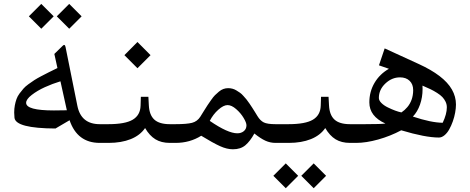

<svg xmlns="http://www.w3.org/2000/svg" viewBox="-20 -742 2442 997"><path d="M339.4 -721.7 403.8 -657.2 339.4 -592.8 274.9 -657.2ZM194.3 -721.7 258.8 -657.2 194.3 -592.8 129.9 -657.2ZM498 -97.2H510.7Q519.5 -97.2 522 -86.9Q524.4 -76.7 524.4 -49.8V-46.4Q524.4 -20.5 522 -10.3Q519.5 0 510.7 0H498Q381.3 0 341.3 -117.7L268.1 -74.7Q61.5 -75.7 55.2 -130.4Q53.7 -144.5 53.7 -157.7Q53.7 -177.7 57.1 -195.3Q60.5 -212.9 65.7 -227.5Q70.8 -242.2 81.5 -256.6Q92.3 -271 101.6 -281.7Q110.8 -292.5 127.9 -304.9Q145 -317.4 158.2 -325.9Q171.4 -334.5 194.6 -346.7Q217.8 -358.9 233.9 -366.9Q250 -375 278.3 -388.7L262.2 -461.9L304.7 -503.4Q316.4 -516.1 320.3 -498L381.8 -192.4Q400.9 -97.2 498 -97.2ZM259.8 -168.5Q300.8 -168.5 327.1 -169.4L293.9 -319.8Q252 -307.1 212.9 -289.3Q173.8 -271.5 144.8 -249Q115.7 -226.6 115.7 -208Q115.7 -168.5 259.8 -168.5Z M504.9 -97.2H542.5Q630.4 -97.2 669.4 -120.6Q708.5 -144 710 -193.4L711.4 -239.3H750.5L752.9 -194.8Q755.4 -145 781.2 -121.1Q807.1 -97.2 861.8 -97.2H872.6Q881.3 -97.2 884.3 -86.4Q887.2 -75.7 887.2 -49.8V-46.4Q887.2 -21 884.3 -10.5Q881.3 0 872.6 0H861.8Q817.4 0 786.9 -18.8Q756.3 -37.6 733.4 -77.1Q707.5 -39.1 658.7 -19.5Q609.9 0 544.4 0H504.9Q490.2 0 486.6 -10Q482.9 -20 482.9 -45.9V-50.8Q482.9 -76.7 486.8 -86.9Q490.7 -97.2 504.9 -97.2ZM693.8 -523.9 761.7 -455.6 693.8 -387.7 626 -455.6Z M867.7 -97.2H890.6Q949.7 -97.2 977.1 -104.2Q1004.4 -111.3 1020 -135.7Q1025.4 -144 1038.1 -164.8Q1050.8 -185.5 1057.4 -195.3Q1064 -205.1 1075.7 -221.9Q1087.4 -238.8 1096.2 -247.6Q1105 -256.3 1116.7 -266.1Q1128.4 -275.9 1140.1 -280Q1151.9 -284.2 1164.6 -284.2Q1175.8 -284.2 1186.5 -281.5Q1197.3 -278.8 1207.5 -272.5Q1217.8 -266.1 1226.1 -260.5Q1234.4 -254.9 1244.4 -243.4Q1254.4 -231.9 1260.3 -225.1Q1266.1 -218.3 1276.1 -203.4Q1286.1 -188.5 1290 -182.4Q1293.9 -176.3 1304.2 -159.9Q1314.5 -143.6 1316.9 -139.2Q1331.1 -115.7 1349.6 -106.4Q1368.2 -97.2 1410.6 -97.2H1420.9Q1429.7 -97.2 1432.6 -86.4Q1435.5 -75.7 1435.5 -49.8V-46.4Q1435.5 -21 1432.6 -10.5Q1429.7 0 1420.9 0H1411.1Q1382.8 0 1357.9 -11.5Q1333 -22.9 1300.8 -48.8Q1279.3 -9.3 1254.4 12Q1229.5 33.2 1189.5 33.2Q1158.2 33.2 1122.3 16.8Q1086.4 0.5 1024.9 -37.1Q965.8 0 892.1 0H867.7Q853 0 849.4 -10Q845.7 -20 845.7 -45.9V-50.8Q845.7 -76.7 849.6 -86.9Q853.5 -97.2 867.7 -97.2ZM1212.4 -49.8Q1232.4 -49.8 1246.1 -61Q1259.8 -72.3 1259.8 -91.3Q1259.8 -105 1245.1 -129.6Q1230.5 -154.3 1206.5 -175.3Q1182.6 -196.3 1161.6 -196.3Q1140.6 -196.3 1113.5 -172.1Q1086.4 -147.9 1069.3 -114.3Q1163.1 -49.8 1212.4 -49.8Z M1608.9 106.4 1673.3 170.9 1608.9 235.4 1544.4 170.9ZM1463.9 106.4 1528.3 170.9 1463.9 235.4 1399.4 170.9ZM1416 -97.2H1478Q1565.9 -97.2 1605 -120.6Q1644 -144 1645.5 -193.4L1647 -239.3H1686L1688.5 -194.8Q1690.9 -145 1716.8 -121.1Q1742.7 -97.2 1797.4 -97.2H1808.1Q1816.9 -97.2 1819.8 -86.4Q1822.8 -75.7 1822.8 -49.8V-46.4Q1822.8 -21 1819.8 -10.5Q1816.9 0 1808.1 0H1797.4Q1752.9 0 1722.4 -18.8Q1691.9 -37.6 1668.9 -77.1Q1643.1 -39.1 1594.2 -19.5Q1545.4 0 1480 0H1416Q1401.4 0 1397.7 -10Q1394 -20 1394 -45.9V-50.8Q1394 -76.7 1397.9 -86.9Q1401.9 -97.2 1416 -97.2Z M1803.2 -97.2H1875Q1961.9 -97.2 1981.4 -100.6Q1897.9 -137.7 1897.9 -210.4Q1897.9 -266.1 1924.8 -311.8Q1951.7 -357.4 1999.5 -384.8L1947.8 -402.8L1977.5 -490.7L2152.3 -410.6Q2218.8 -380.4 2262.2 -347.2Q2305.7 -314 2326.7 -277.1Q2347.7 -240.2 2347.7 -199.2Q2347.7 -180.2 2343.5 -157.2Q2339.4 -134.3 2331.3 -111.6Q2323.2 -88.9 2312.7 -70.1Q2302.2 -51.3 2288.1 -39.6Q2273.9 -27.8 2259.3 -27.8Q2188.5 -27.8 2063.5 -65.4Q2006.8 -35.2 1943.8 -17.6Q1880.9 0 1829.6 0H1803.2Q1788.6 0 1784.9 -10Q1781.2 -20 1781.2 -45.9V-50.8Q1781.2 -76.7 1785.2 -86.9Q1789.1 -97.2 1803.2 -97.2ZM2124 -136.7Q2218.8 -105 2278.8 -104.5Q2300.3 -149.9 2300.3 -184.6Q2300.3 -200.2 2293.7 -213.9Q2287.1 -227.5 2277.1 -238Q2267.1 -248.5 2249.8 -259.5Q2232.4 -270.5 2215.8 -278.6Q2199.2 -286.6 2173.8 -297.4Q2174.3 -288.6 2174.3 -279.8Q2174.3 -236.3 2160.9 -198.7Q2147.5 -161.1 2124 -136.7ZM2064.5 -158.2Q2073.2 -164.1 2080.8 -170.9Q2088.4 -177.7 2095.2 -185.8Q2102.1 -193.8 2107.7 -203.6Q2113.3 -213.4 2117.2 -224.1Q2121.1 -234.9 2123.3 -247.6Q2125.5 -260.3 2125.5 -273.9Q2125.5 -304.7 2106.9 -322.5Q2088.4 -340.3 2057.1 -340.3Q2014.6 -340.3 1981 -308.3Q1947.3 -276.4 1947.3 -233.4Q1947.3 -220.2 1960.7 -207Q1974.1 -193.8 1994.1 -184.1Q2014.2 -174.3 2032 -167.7Q2049.8 -161.1 2064.5 -158.2Z"/></svg>

Font: Parastoo FD
Style: FD
Weight: 400
Foundry: Saber Rastikerdar (saber.rastikerdar@gmail.com)
Version: Version 2.0.1